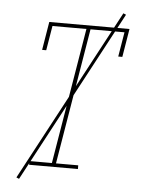

<svg xmlns="http://www.w3.org/2000/svg" viewBox="-59 -858 718 980"><g transform="rotate(5 300.0 -368.0)"><path d="M121 0V-19H236L352 -716H178L157 -590H136L160 -735H571L547 -590H526L547 -716H373L257 -19H371V0ZM76 76 62 70 533 -812 547 -806Z"/></g></svg>

Font: Iosevka Etoile Thin Oblique
Style: Regular
Weight: 100
Italic angle: -9°
Designer: Belleve Invis
Foundry: Belleve Invis
Version: Version 15.5.2; ttfautohint (v1.8.4)